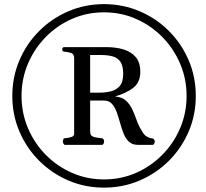

<svg xmlns="http://www.w3.org/2000/svg" viewBox="-20 -756 982 914"><path d="M475.1 137.2Q384.8 137.2 305.7 103.3Q226.6 69.3 166.5 9.3Q106.4 -50.8 72.5 -129.9Q38.6 -209 38.6 -299.3Q38.6 -389.6 72.5 -469Q106.4 -548.3 166.5 -608.4Q226.6 -668.5 305.7 -702.4Q384.8 -736.3 475.1 -736.3Q565.4 -736.3 644.8 -702.4Q724.1 -668.5 784.2 -608.4Q844.2 -548.3 878.2 -469Q912.1 -389.6 912.1 -299.3Q912.1 -209 878.2 -129.9Q844.2 -50.8 784.2 9.3Q724.1 69.3 644.8 103.3Q565.4 137.2 475.1 137.2ZM475.1 98.1Q556.6 98.1 627.7 66.9Q698.7 35.6 752.9 -19.3Q807.1 -74.2 837.6 -146.2Q868.2 -218.3 868.2 -299.3Q868.2 -380.9 837.6 -452.6Q807.1 -524.4 752.9 -579.6Q698.7 -634.8 627.7 -666Q556.6 -697.3 475.1 -697.3Q394 -697.3 322.8 -666Q251.5 -634.8 197.5 -579.6Q143.6 -524.4 113 -452.6Q82.5 -380.9 82.5 -299.3Q82.5 -218.3 113 -146.2Q143.6 -74.2 197.5 -19.3Q251.5 35.6 322.8 66.9Q394 98.1 475.1 98.1ZM290 -66.4Q284.7 -66.4 282 -72.3Q279.3 -78.1 279.3 -81.5Q279.3 -86.4 281.2 -92Q283.2 -97.7 289.6 -98.1Q305.2 -99.1 319.1 -103.5Q333 -107.9 333 -118.7V-479Q333 -499.5 317.6 -504.2Q302.2 -508.8 287.6 -509.8Q281.2 -510.7 278.8 -512.7Q276.4 -514.6 276.4 -522Q276.4 -531.7 287.1 -531.7H485.8Q531.2 -531.7 567.9 -520.8Q604.5 -509.8 626.2 -484.1Q647.9 -458.5 647.9 -413.6Q647.9 -363.3 613.3 -337.2Q578.6 -311 527.3 -296.9Q560.5 -293.9 579.3 -277.1Q598.1 -260.3 609.6 -235.6Q621.1 -210.9 630.4 -184.3Q639.6 -157.7 653.8 -135.7Q664.6 -114.7 676.5 -107.2Q688.5 -99.6 700.7 -98.1Q716.8 -96.2 716.8 -81.5Q716.8 -78.1 714.1 -72.3Q711.4 -66.4 706.1 -66.4H636.2Q609.9 -66.4 593.8 -81.5Q577.6 -96.7 568.1 -120.8Q558.6 -145 551.3 -171.9Q543.9 -198.7 535.2 -222.9Q526.4 -247.1 512.5 -262.2Q498.5 -277.3 474.6 -277.3H409.2V-128.9Q409.2 -108.4 428 -103.8Q446.8 -99.1 463.9 -98.1Q475.6 -96.7 475.6 -81.5Q475.6 -78.1 472.9 -72.3Q470.2 -66.4 464.8 -66.4ZM409.2 -314.9H454.1Q480.5 -314.9 506.3 -320.8Q532.2 -326.7 549.3 -345.7Q566.4 -364.7 566.4 -403.8Q566.4 -442.9 553 -462.2Q539.6 -481.4 515.9 -487.8Q492.2 -494.1 461.4 -494.1H409.2Z"/></svg>

Font: Gelasio
Style: Italic
Weight: 400
Italic angle: -8.5°
Designer: Eben Sorkin
Foundry: Eben Sorkin
Version: Version 1.008